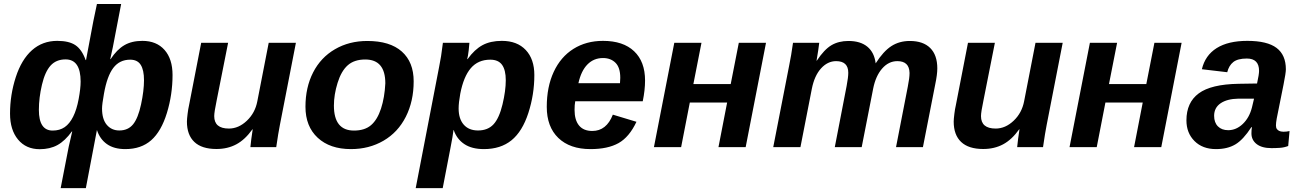

<svg xmlns="http://www.w3.org/2000/svg" viewBox="-20 -745 6578 972"><path d="M614.3 9.8Q557.1 9.8 521.2 -15.6Q485.4 -41 470.7 -86.9L414.6 207.5H287.1L328.1 -3.4L345.7 -79.6H343.8Q309.1 -31.7 271 -10.7Q232.9 10.3 181.2 10.3Q111.8 10.3 71.3 -38.6Q30.8 -87.4 30.8 -169.9Q30.8 -264.6 59.8 -354.2Q88.9 -443.8 142.1 -491Q195.3 -538.1 270 -538.1Q329.6 -538.1 362.1 -516.1Q394.5 -494.1 413.6 -440.9H415.5Q416.5 -446.8 419.4 -461.9L452.6 -638.2L470.7 -724.6H593.3L551.3 -506.3L538.1 -445.8H540Q571.8 -494.1 609.4 -516.1Q647 -538.1 700.7 -538.1Q772.5 -538.1 813 -492.2Q853.5 -446.3 853.5 -365.2Q853.5 -266.6 825 -173.3Q796.4 -80.1 745.6 -35.2Q694.8 9.8 614.3 9.8ZM246.6 -84Q282.2 -84 307.4 -101.3Q332.5 -118.7 350.3 -154.3Q368.2 -189.9 378.2 -243.7Q388.2 -297.4 388.2 -332Q388.2 -444.3 312 -444.3Q264.6 -444.3 236.3 -413.3Q208 -382.3 192.4 -316.2Q176.8 -250 176.8 -188.5Q176.8 -84 246.6 -84ZM639.2 -442.9Q585.4 -442.9 553.7 -401.4Q522 -359.9 506.3 -270.5Q496.6 -216.8 496.6 -195.8Q496.6 -141.1 520.8 -112.8Q544.9 -84.5 584 -84.5Q628.4 -84.5 653.8 -115.7Q679.2 -147 694.1 -216.6Q709 -286.1 709 -338.9Q709 -390.6 692.4 -416.7Q675.8 -442.9 639.2 -442.9Z M1134.8 -528.3 1077.1 -237.8Q1064.5 -177.7 1064.5 -157.2Q1064.5 -94.2 1138.7 -94.2Q1188 -94.2 1229.7 -133.8Q1271.5 -173.3 1282.7 -232.4L1340.3 -528.3H1478L1397 -112.8Q1389.2 -74.2 1378.4 0H1247.6Q1247.6 -4.4 1252.2 -41Q1256.8 -77.6 1259.3 -90.3H1257.8Q1220.7 -38.1 1176.5 -14.4Q1132.3 9.3 1075.7 9.3Q1001.5 9.3 963.9 -26.4Q926.3 -62 926.3 -129.4Q926.3 -141.6 929.7 -168.7Q933.1 -195.8 936.5 -209.5L998.5 -528.3Z M2074.2 -333.5Q2074.2 -232.4 2034.4 -153.8Q1994.6 -75.2 1921.6 -32.7Q1848.6 9.8 1756.8 9.8Q1650.4 9.8 1588.4 -47.6Q1526.4 -105 1526.4 -204.6Q1526.4 -302.7 1565.2 -378.4Q1604 -454.1 1675.8 -495.8Q1747.6 -537.6 1839.4 -537.6Q1954.1 -537.6 2014.2 -484.1Q2074.2 -430.7 2074.2 -333.5ZM1930.7 -323.2Q1930.7 -443.8 1829.1 -443.8Q1773.4 -443.8 1740.5 -414.6Q1707.5 -385.3 1689 -325.4Q1670.4 -265.6 1670.4 -210.4Q1670.4 -84 1772 -84Q1826.7 -84 1858.6 -111.6Q1890.6 -139.2 1908.9 -195.3Q1927.2 -251.5 1930.7 -323.2Z M2461.9 -442.9Q2400.4 -442.9 2363.5 -399.9Q2326.7 -356.9 2310.1 -270.5Q2301.8 -225.1 2301.8 -195.8Q2301.8 -143.6 2327.6 -114Q2353.5 -84.5 2399.9 -84.5Q2449.7 -84.5 2478.5 -115.7Q2507.3 -147 2523.9 -216.3Q2540.5 -285.6 2540.5 -338.9Q2540.5 -390.6 2521.7 -416.7Q2502.9 -442.9 2461.9 -442.9ZM2347.2 -445.8Q2382.3 -494.6 2422.6 -516.4Q2462.9 -538.1 2520.5 -538.1Q2598.1 -538.1 2641.6 -491.9Q2685.1 -445.8 2685.1 -365.2Q2685.1 -266.6 2654.8 -173.1Q2624.5 -79.6 2569.6 -34.9Q2514.6 9.8 2429.7 9.8Q2368.7 9.8 2330.6 -15.6Q2292.5 -41 2276.9 -86.9H2275.9Q2272.5 -56.6 2260.3 4.9L2221.2 207.5H2084.5L2203.1 -406.7L2212.9 -460.4L2222.2 -528.3H2356.4Q2356.4 -521.5 2352.8 -490.5Q2349.1 -459.5 2345.2 -445.8Z M2892.1 -232.4Q2888.7 -213.9 2888.7 -189Q2888.7 -137.2 2911.4 -109.6Q2934.1 -82 2978.5 -82Q3050.3 -82 3082.5 -164.6L3202.1 -128.4Q3165.5 -50.8 3111.3 -20.5Q3057.1 9.8 2969.2 9.8Q2865.2 9.8 2806.6 -46.6Q2748 -103 2748 -204.1Q2748 -305.2 2783.2 -381.1Q2818.4 -457 2883.1 -497.6Q2947.8 -538.1 3032.7 -538.1Q3134.8 -538.1 3190.2 -485.6Q3245.6 -433.1 3245.6 -337.4Q3245.6 -289.1 3233.9 -232.4ZM3118.7 -323.7 3120.1 -351.1Q3120.1 -403.3 3095.9 -427.2Q3071.8 -451.2 3032.7 -451.2Q2985.8 -451.2 2953.9 -418.7Q2921.9 -386.2 2908.2 -323.7Z M3531.2 -528.3 3490.2 -319.3H3679.2L3720.2 -528.3H3857.9L3754.9 0H3617.2L3661.1 -226.1H3472.2L3428.2 0H3290.5L3393.6 -528.3Z M4522.9 -435.5Q4478.5 -435.5 4445.8 -397.9Q4413.1 -360.4 4400.4 -296.4L4342.3 0H4206.1L4266.1 -310.1Q4274.4 -354.5 4274.4 -376.5Q4274.4 -435.5 4212.9 -435.5Q4169.9 -435.5 4136.5 -398.7Q4103 -361.8 4089.8 -294.9L4032.2 0H3894.5L3975.6 -415.5Q3985.4 -461.9 3994.6 -528.3H4127.4Q4127.4 -522.9 4122.3 -490.5Q4117.2 -458 4113.8 -438H4115.2Q4152.8 -494.6 4189.2 -516.1Q4225.6 -537.6 4275.4 -537.6Q4335.9 -537.6 4371.1 -508.5Q4406.2 -479.5 4413.1 -424.3Q4452.1 -485.4 4492.4 -511.5Q4532.7 -537.6 4585.9 -537.6Q4653.3 -537.6 4689.2 -502Q4725.1 -466.3 4725.1 -398.9Q4725.1 -367.7 4714.8 -318.8L4652.3 0H4516.1L4575.7 -306.2Q4584.5 -350.1 4584.5 -374V-376.5Q4583 -435.5 4522.9 -435.5Z M5016.6 -528.3 4959 -237.8Q4946.3 -177.7 4946.3 -157.2Q4946.3 -94.2 5020.5 -94.2Q5069.8 -94.2 5111.6 -133.8Q5153.3 -173.3 5164.6 -232.4L5222.2 -528.3H5359.9L5278.8 -112.8Q5271 -74.2 5260.3 0H5129.4Q5129.4 -4.4 5134 -41Q5138.7 -77.6 5141.1 -90.3H5139.6Q5102.5 -38.1 5058.3 -14.4Q5014.2 9.3 4957.5 9.3Q4883.3 9.3 4845.7 -26.4Q4808.1 -62 4808.1 -129.4Q4808.1 -141.6 4811.5 -168.7Q4814.9 -195.8 4818.4 -209.5L4880.4 -528.3Z M5635.3 -528.3 5594.2 -319.3H5783.2L5824.2 -528.3H5961.9L5858.9 0H5721.2L5765.1 -226.1H5576.2L5532.2 0H5394.5L5497.6 -528.3Z M6417 4.9Q6368.2 4.9 6341.8 -15.6Q6315.4 -36.1 6315.4 -69.8Q6315.4 -87.9 6317.9 -101.1H6314.9Q6273.9 -37.6 6233.9 -13.9Q6193.8 9.8 6136.2 9.8Q6067.9 9.8 6027.1 -31Q5986.3 -71.8 5986.3 -135.7Q5986.3 -226.1 6048.6 -272.2Q6110.8 -318.4 6250.5 -320.8L6343.8 -322.3Q6354 -368.7 6354 -386.2Q6354 -448.7 6292 -448.7Q6246.1 -448.7 6223.6 -430.9Q6201.2 -413.1 6192.9 -379.4L6064.5 -394.5Q6081.1 -464.8 6139.4 -501.5Q6197.8 -538.1 6294.4 -538.1Q6395.5 -538.1 6442.6 -502.4Q6489.7 -466.8 6489.7 -394Q6489.7 -376 6478 -317.4L6443.4 -145Q6439.5 -123 6439.5 -109.9Q6439.5 -98.1 6444.3 -91.8Q6449.2 -85.4 6455.6 -82.5Q6461.9 -79.6 6468.3 -78.9Q6474.6 -78.1 6478 -78.1Q6492.7 -78.1 6508.3 -81.5L6501.5 -5.9Q6481 2 6460 3.4Q6439 4.9 6417 4.9ZM6328.6 -245.6H6249.5Q6192.4 -244.6 6159.4 -222.2Q6126.5 -199.7 6126.5 -158.7Q6126.5 -124.5 6145.8 -105.2Q6165 -85.9 6197.8 -85.9Q6238.3 -85.9 6271.5 -117.4Q6304.7 -148.9 6317.9 -200.7Z"/></svg>

Font: Liberation Sans
Style: Bold Italic
Weight: 700
Italic angle: -12°
Designer: Steve Matteson
Foundry: Ascender Corporation
Version: Version 2.1.5